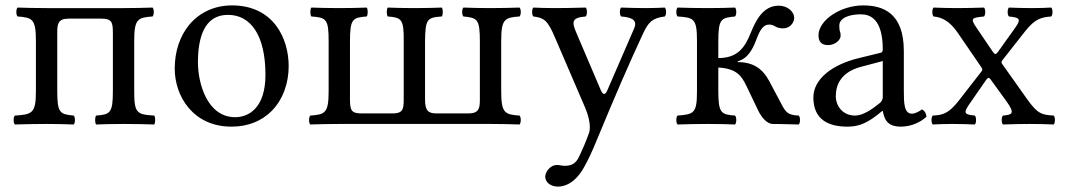

<svg xmlns="http://www.w3.org/2000/svg" viewBox="-20 -459 3943 711"><path d="M437 -429H153C113 -429 75 -430 45 -431C39 -425 39 -404 45 -398C100 -394 113 -389 113 -307V-122C113 -40 100 -35 35 -31C29 -25 29 -4 35 2C65 1 113 0 153 0C193 0 223 1 253 2C259 -4 259 -25 253 -31C202 -36 192 -40 192 -122V-339C192 -370 195 -390 234 -390H355C392 -390 398 -379 398 -339V-122C398 -40 388 -35 336 -31C331 -25 331 -4 336 2C361 1 398 0 438 0C478 0 523 1 551 2C556 -4 556 -25 551 -31C486 -35 477 -40 477 -122V-307C477 -389 490 -394 545 -398C551 -404 551 -425 545 -431C515 -430 477 -429 437 -429Z M627 -205C627 -103 695 10 837 10C901.4 10 949.8 -12.7 983.9 -46C1028.7 -89.8 1049 -152.7 1049 -214C1049 -318 992 -439 839 -439C773.2 -439 718.9 -412 682.3 -369C646 -326.4 627 -268.2 627 -205ZM824 -404C910 -404 963 -326 963 -182C963 -56 898 -25 851 -25C747 -25 713 -151 713 -228C713 -315 734 -404 824 -404Z M1836 -122V-307C1836 -389 1849 -394 1904 -398C1910 -404 1910 -425 1904 -431C1874 -430 1836 -429 1796 -429C1756 -429 1726 -430 1696 -431C1690 -425 1690 -404 1696 -398C1747 -393 1757 -389 1757 -307V-90C1757 -59 1754 -39 1715 -39H1597C1567 -39 1554 -48 1554 -90V-307C1555 -389 1562 -394 1616 -398C1621 -404 1621 -425 1616 -431C1591 -430 1554 -429 1514 -429C1474 -429 1441 -430 1416 -431C1411 -425 1411 -404 1416 -398C1466 -394 1476 -389 1475 -307V-89C1475 -52 1470 -39 1433 -39H1319C1282 -39 1276 -50 1276 -90V-307C1276 -389 1286 -394 1338 -398C1343 -404 1343 -425 1338 -431C1313 -430 1276 -429 1236 -429C1196 -429 1161 -430 1133 -431C1128 -425 1128 -404 1133 -398C1188 -394 1197 -389 1197 -307V-122C1197 -40 1184 -35 1129 -31C1123 -25 1123 -4 1129 2C1159 1 1197 0 1237 0H1796C1836 0 1874 1 1904 2C1910 -4 1910 -25 1904 -31C1849 -35 1836 -40 1836 -122Z M2143 160C2158.6 132.2 2171.7 103.6 2184 74C2264 -119 2308.8 -221.6 2361 -334C2380.7 -376.3 2395 -392.3 2442 -398C2448 -404 2448 -425 2442 -431C2422 -430 2399 -429 2371 -429C2341 -429 2310 -430 2280 -431C2274 -425 2274 -404 2280 -398C2311.6 -395 2344 -389 2328 -353L2228.8 -124C2221.8 -107.9 2213.4 -105.2 2204.9 -125L2116.2 -333C2098.2 -375.2 2093 -393.7 2149 -398C2155 -404 2155 -425 2149 -431C2112 -430 2072 -429 2036 -429C2002 -429 1975 -430 1955 -431C1949 -425 1949 -404 1955 -398C1994.7 -393 2007.7 -384 2033.9 -323L2147 -60C2155.7 -39.9 2171 6 2161 34C2149.1 67.4 2137 95 2122 126C2111 146 2097 155 2072 155C2058 155 2054 152 2043 152C2014 152 1999 182 1999 195C1999 216 2019 232 2046 232C2067 232 2107 224 2143 160Z M2840 0C2840 0 2918 1 2938 2C2944 -4 2944 -25 2938 -31C2899 -33 2891 -41 2874 -73L2829 -158C2804 -205 2769 -229 2712 -229V-232C2751 -243 2768 -278 2783 -318C2795 -349 2807 -368 2828 -368C2837 -368 2845 -365 2851 -361C2857 -357 2868 -354 2881 -354C2903 -354 2921 -373 2921 -393C2921 -415 2897 -438 2864 -438C2806 -438 2779 -384 2760 -337C2738 -282 2711 -244 2640 -244V-307C2640 -390 2651 -393 2702 -398C2708 -404 2708 -425 2702 -431C2678 -430 2640 -429 2600 -429C2557 -429 2522 -430 2489 -431C2483 -425 2483 -404 2489 -398C2550 -394 2561 -390 2561 -307V-122C2561 -39 2550 -36 2489 -31C2483 -25 2483 -4 2489 2C2522 1 2557 0 2601 0C2640 0 2680 1 2702 2C2708 -4 2708 -25 2702 -31C2651 -35 2640 -39 2640 -122V-209C2708 -205 2726 -178 2744 -141L2787 -51C2800 -24 2820 -1 2840 0Z M3249 -233V-101C3249 -88 3243 -81 3235 -75C3209 -54 3175 -31 3147 -31C3097 -31 3075 -71 3075 -102C3075 -147 3096 -193 3170 -212ZM3249 -48C3255 -17 3265.6 10 3316 10C3354.3 10 3390.3 -7 3411 -27C3409.3 -39.3 3405.3 -47.7 3394 -54C3386.5 -47.8 3369.7 -38 3357 -38C3328 -38 3327 -77 3327 -123V-270C3327 -412 3249 -439 3176 -439C3094 -439 3011 -385 3011 -328C3011 -304 3023 -292 3046 -292C3075 -292 3093 -313 3093 -326C3093 -333 3092 -340 3090 -344C3089 -347 3088 -353 3088 -364C3088 -395 3130 -406 3168 -406C3202 -406 3249 -389 3249 -276C3249 -269 3246 -265 3243 -264L3157 -243C3061 -219 2992 -166 2992 -98C2992 -16 3048 10 3118 10C3152.8 10 3183 2 3227 -32L3247 -48Z M3595 -358C3572.1 -391.8 3579.3 -393.3 3624 -398C3630 -404 3630 -425 3624 -431C3597 -430 3553 -429 3523 -429C3493 -429 3463 -430 3437 -431C3431 -425 3431 -404 3437 -398C3471 -395 3499 -378 3527 -337L3614 -210C3618.9 -202.8 3618.6 -199.6 3615 -195L3531 -87C3491.4 -36.1 3469 -33 3434 -31C3428 -25 3428 -4 3434 2C3454 1 3476 0 3506 0C3536 0 3564 1 3590 2C3596 -4 3596 -25 3590 -31C3554 -34.7 3545.5 -38.5 3568 -71L3631 -162C3639.3 -173.9 3642.7 -172.6 3649 -164L3707 -84C3741.8 -36.1 3725.7 -34.3 3694 -31C3688 -25 3688 -4 3694 2C3724 1 3757 0 3793 0C3831 0 3858 1 3882 2C3888 -4 3888 -25 3882 -31C3836.7 -34 3822.3 -37.1 3782 -94L3692 -221C3687.8 -226.9 3687.3 -230 3692 -236L3776 -343C3813 -390 3836.5 -395 3873 -398C3879 -404 3879 -425 3873 -431C3853 -430 3830 -429 3800 -429C3770 -429 3742 -430 3716 -431C3710 -425 3710 -404 3716 -398C3752.7 -394 3764.2 -390.9 3740 -357L3675 -266C3667.8 -256 3663.6 -256.8 3656 -268Z"/></svg>

Font: Libertinus Serif
Style: Regular
Weight: 400
Designer: Philipp H. Poll
Foundry: Khaled Hosny
Version: Version 6.2